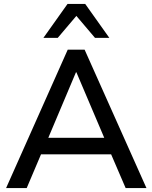

<svg xmlns="http://www.w3.org/2000/svg" viewBox="-20 -958 776 978"><path d="M11 0 325 -705H411L726 0H620L546 -172H189L116 0ZM367 -590 226 -256H511L369 -590ZM201 -765 324 -938H414L537 -765H464L369 -877L274 -765Z"/></svg>

Font: Nunito Sans SemiBold
Style: Regular
Weight: 600
Designer: Vernon Adams
Foundry: Vernon Adams
Version: Version 3.101; ttfautohint (v1.8.4.7-5d5b);gftools[0.9.27]